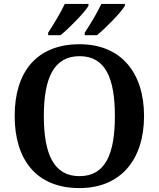

<svg xmlns="http://www.w3.org/2000/svg" viewBox="-20 -951 812 981"><path d="M413 -784V-771H475C520 -807 597 -886 618 -921V-931H498C477 -886 441 -827 413 -784ZM226 -784V-771H289C334 -807 411 -886 432 -921V-931H311C290 -886 254 -827 226 -784ZM386 10C598 10 716 -137 716 -358C716 -580 598 -725 387 -725C164 -725 55 -580 55 -359C55 -137 164 10 386 10ZM386 -51C254 -51 204 -165 204 -358C204 -551 254 -664 387 -664C519 -664 567 -551 567 -358C567 -165 519 -51 386 -51Z"/></svg>

Font: Noto Serif Oriya SemiBold
Style: Regular
Weight: 600
Designer: David Williams
Foundry: Google LLC, David Williams
Version: Version 1.051